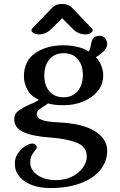

<svg xmlns="http://www.w3.org/2000/svg" viewBox="-20 -731 608 971"><path d="M419 60Q419 11 367.5 -9.5Q316 -30 229 -36Q143 -42 97.5 -63.5Q52 -85 52 -128Q52 -154 71 -169Q90 -184 127 -201Q161 -215 175 -225V-228Q138 -243 119.5 -276Q101 -309 101 -344Q101 -424 159 -463Q217 -502 302 -502Q332 -502 368.5 -494.5Q405 -487 427 -471Q432 -474 434.5 -482Q437 -490 439 -499Q442 -523 451 -536.5Q460 -550 487 -550Q501 -550 511.5 -537.5Q522 -525 522 -508Q522 -476 465 -442Q482 -424 492 -399.5Q502 -375 502 -350Q502 -305 474.5 -271Q447 -237 401.5 -218Q356 -199 303 -199Q251 -199 223 -208Q210 -198 198 -191Q179 -179 172.5 -172Q166 -165 166 -152Q166 -136 189.5 -125.5Q213 -115 277 -112Q400 -106 461 -67Q522 -28 522 31Q522 85 487.5 128Q453 171 388 195.5Q323 220 236 220Q154 220 104.5 185.5Q55 151 55 97Q55 67 71 44Q87 21 108 8Q129 -5 143 -5Q154 -5 160 1Q166 7 166 15Q166 20 156 32Q145 45 139 57.5Q133 70 133 90Q133 130 170.5 155Q208 180 263 180Q308 180 343.5 162.5Q379 145 399 117Q419 89 419 60ZM302 -462Q257 -462 230.5 -431.5Q204 -401 204 -348Q204 -299 230 -269Q256 -239 302 -239Q346 -239 372.5 -270Q399 -301 399 -352Q399 -401 373.5 -431.5Q348 -462 302 -462ZM177 -557Q161 -557 150 -563.5Q139 -570 139 -578Q139 -583 143 -587L245 -693Q262 -711 294 -711Q327 -711 343 -693L445 -587Q449 -583 449 -578Q449 -570 438 -563.5Q427 -557 411 -557Q375 -557 346 -587L294 -639L242 -587Q213 -557 177 -557Z"/></svg>

Font: Marmelad for Arash.Academy
Style: Regular
Weight: 400
Designer: Manvel Shmavonyan
Foundry: Cyreal
Version: Version 1.110;Glyphs 3.2 (3202)